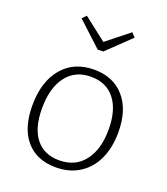

<svg xmlns="http://www.w3.org/2000/svg" viewBox="-143 -881 861 989"><g transform="rotate(20 287.5 -386.5)"><path d="M520 -272Q520 -188 491 -125Q462 -62 407 -27Q352 8 277 8Q173 8 114.5 -59.5Q56 -127 56 -251Q56 -381 119.5 -457Q183 -533 294 -533Q399 -533 459.5 -463.5Q520 -394 520 -272ZM108 -254Q108 -146 153.5 -89Q199 -32 281 -32Q370 -32 419 -95.5Q468 -159 468 -268Q468 -375 421.5 -434Q375 -493 291 -493Q204 -493 156 -429.5Q108 -366 108 -254ZM288 -683 411 -781 432 -759 305 -637 274 -636 141 -759 162 -781Z"/></g></svg>

Font: Bitter Pro Light
Style: Regular
Weight: 300
Designer: Sol Matas, and Bitter project Authors
Foundry: Sol Matas
Version: Version 1.010